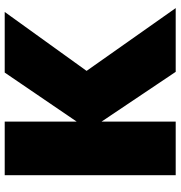

<svg xmlns="http://www.w3.org/2000/svg" viewBox="4 -752 748 795"><g transform="rotate(-90 377.5 -354.0)"><path d="M478 0 272 -307V0H50V-708H272V-410L475 -708H726L482 -369L742 0Z"/></g></svg>

Font: Poppins Black
Style: Regular
Weight: 900
Designer: Ninad Kale (Devanagari), Jonny Pinhorn (Latin)
Foundry: Indian Type Foundry
Version: Version 3.200;PS 1.000;hotconv 16.6.54;makeotf.lib2.5.65590